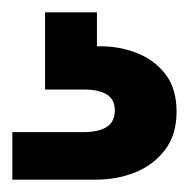

<svg xmlns="http://www.w3.org/2000/svg" viewBox="-20 -27 306 311"><path d="M0 264V187H115Q140 187 153 178.5Q166 170 166 152Q166 134 153 126Q140 118 115 118H53V-7H137V48Q170 47 199.5 58Q229 69 247.5 92.5Q266 116 266 154Q266 191 247.5 215.5Q229 240 199.5 252Q170 264 135 264Z"/></svg>

Font: DM Sans 20pt
Style: Bold
Weight: 700
Version: Version 4.004;gftools[0.9.30]